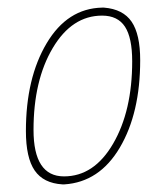

<svg xmlns="http://www.w3.org/2000/svg" viewBox="-20 -478 436 504"><path d="M248 -458H253Q303 -454 325.5 -421Q348 -388 348 -320Q348 -181 294.5 -90.5Q241 0 149 6H144Q94 3 71 -30.5Q48 -64 48 -134Q48 -273 102.5 -364.5Q157 -456 248 -458ZM248 -437Q169 -437 118.5 -352Q68 -267 68 -137Q68 -15 148 -15Q227 -15 277 -101Q327 -187 327 -317Q327 -379 308 -408Q289 -437 248 -437Z"/></svg>

Font: Alegreya Sans Thin
Style: Italic
Weight: 100
Italic angle: -7°
Designer: Juan Pablo del Peral
Foundry: Huerta Tipografica
Version: Version 2.007